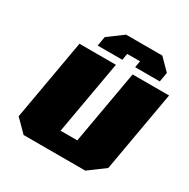

<svg xmlns="http://www.w3.org/2000/svg" viewBox="-206 -1138 1300 1323"><g transform="rotate(30 444.0 -476.0)"><path d="M290 -789 303 -864 422 -952H710L797 -864L784 -789H588L597 -841H495L486 -789ZM156 0 62 -95 175 -737H465L362 -153H495L598 -737H888L775 -95L647 0Z"/></g></svg>

Font: Tomorrow ExtraBold
Style: Italic
Weight: 800
Italic angle: -10°
Designer: Tony de Marco, Monica Rizzolli
Foundry: Just in Type
Version: Version 2.002